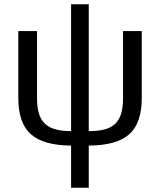

<svg xmlns="http://www.w3.org/2000/svg" viewBox="-20 -674 753 902"><path d="M397 -58Q442 -58 473 -66.5Q504 -75 522.5 -93.5Q541 -112 549.5 -141.5Q558 -171 558 -213V-528H646V-214Q646 -96 587.5 -43.5Q529 9 397 10V208H314V10Q184 9 125 -43.5Q66 -96 66 -214V-528H154V-213Q154 -171 162.5 -142Q171 -113 189.5 -94.5Q208 -76 238.5 -67Q269 -58 314 -58V-654H397Z"/></svg>

Font: Libra Sans
Style: Regular
Weight: 400
Foundry: Context Ltd
Version: Version 1.000; ttfautohint (v1.3)